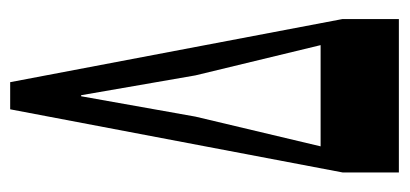

<svg xmlns="http://www.w3.org/2000/svg" viewBox="-228 -556 785 368"><g transform="rotate(-90 164.0 -372.5)"><path d="M17 -108V0H311V-108L190 -745H138ZM67 -150 124 -390 163 -609H165L203 -390L261 -150Z"/></g></svg>

Font: 寒蝉无机体 CompactMedium
Style: Regular
Weight: 500
Width: 3
Designer: ChillTanhei {Warren2060}; 
Source Han Sans {Ryoko NISHIZUKA 西塚涼子 (kana, bopomofo & ideographs); Paul D. Hunt (Latin, Gre
Foundry: ChillType&Adobe
Version: Version 1.000;Glyphs 3.1.1 (3135)